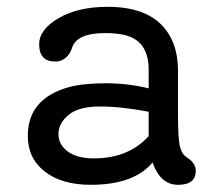

<svg xmlns="http://www.w3.org/2000/svg" viewBox="-20 -525 623 553"><path d="M408.2 -203.1Q329.1 -218.3 267.8 -218.3Q206.5 -218.3 177.5 -194.1Q148.4 -169.9 148.4 -139.2Q148.4 -108.4 175.3 -88.6Q202.1 -68.8 250.5 -68.8Q349.6 -68.8 408.2 -132.8ZM419.4 -57.1Q365.7 7.3 241.2 7.3Q158.2 7.3 109.1 -30.8Q60.1 -68.8 60.1 -133.8Q60.1 -241.7 179.7 -274.4Q220.2 -285.2 284.4 -285.2Q348.6 -285.2 408.2 -270.5V-324.2Q408.2 -404.8 343.8 -422.9Q320.8 -429.7 282.2 -429.7Q199.7 -429.7 187 -385.7Q179.2 -362.3 159.2 -352.1Q150.4 -347.7 139.2 -347.7Q92.8 -347.7 92.8 -397.5Q92.8 -439.9 148.7 -472.7Q204.6 -505.4 290.5 -505.4Q436 -505.4 478.5 -402.3Q492.7 -367.2 492.7 -319.3V-192.9Q492.7 -126.5 498 -103.8Q503.4 -81.1 518.1 -71.8Q543.9 -55.2 543.9 -33.2Q543.9 7.3 492.9 7.3Q441.9 7.3 419.4 -57.1Z"/></svg>

Font: Oldenburg
Style: Regular
Weight: 400
Designer: Nicole Fally
Foundry: Nicole Fally
Version: Version 1.001